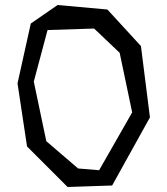

<svg xmlns="http://www.w3.org/2000/svg" viewBox="-20 -734 669 767"><path d="M170 -614 115 -408 165 -170 292 -61 376 -54 508 -285 458 -523 356 -620ZM409 -696 543 -550 579 -265 428 7 250 13 88 -149 50 -401 103 -640 210 -714Z"/></svg>

Font: Underdog
Style: Regular
Weight: 400
Designer: Sergey Steblina
Foundry: Sergey Steblina, Jovanny Lemonad
Version: Version 1.001; ttfautohint (v0.9)